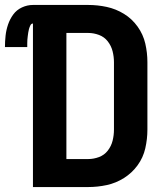

<svg xmlns="http://www.w3.org/2000/svg" viewBox="-72 -755 668 775"><path d="M61 0H284Q322 0 359 -8Q396 -16 428.5 -36.5Q461 -57 483.5 -88Q506 -119 514.5 -156.5Q523 -194 523 -232V-504Q523 -542 514.5 -579Q506 -616 483.5 -647.5Q461 -679 428.5 -699Q396 -719 359 -727Q322 -735 284 -735H61Q38 -735 16.5 -725Q-5 -715 -18.5 -696.5Q-32 -678 -39.5 -656Q-47 -634 -49.5 -611Q-52 -588 -52 -565H38Q38 -572 38 -579.5Q38 -587 38.5 -594.5Q39 -602 40 -609Q41 -616 42 -623.5Q43 -631 45 -638Q47 -645 50.5 -652.5Q54 -660 61 -660ZM284 -113H196V-622H284Q306 -622 327.5 -614Q349 -606 363 -588Q377 -570 382.5 -548Q388 -526 388 -504V-232Q388 -209 382.5 -187Q377 -165 363 -147Q349 -129 327.5 -121Q306 -113 284 -113Z"/></svg>

Font: Iosevka Sparkle Extrabold
Style: Regular
Weight: 800
Designer: Belleve Invis
Foundry: Belleve Invis
Version: Version 4.5.0; ttfautohint (v1.8.3)